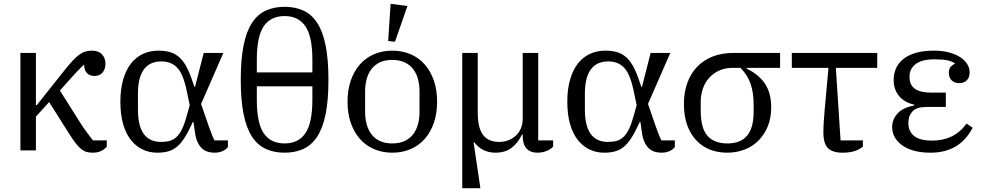

<svg xmlns="http://www.w3.org/2000/svg" viewBox="-20 -796 5205 1016"><path d="M88 -516H170V-240H175L318 -420Q344 -453 363.5 -474Q383 -495 400 -507Q417 -519 432.5 -523.5Q448 -528 466 -528Q501 -528 519.5 -508.5Q538 -489 538 -460Q538 -430 522.5 -412Q507 -394 480 -394Q454 -394 439.5 -410Q425 -426 425 -453H423Q409 -440 391 -421Q373 -402 355 -382L297 -317L410 -138Q415 -130 423 -118.5Q431 -107 440 -95Q449 -83 457.5 -71.5Q466 -60 473 -53H545V-20Q534 -6 515 3Q496 12 471 12Q453 12 438.5 8Q424 4 409.5 -7.5Q395 -19 379 -40Q363 -61 341 -96L240 -256L170 -179V0H88Z M1186 -18Q1175 -4 1157 4Q1139 12 1115 12Q1095 12 1078 6.5Q1061 1 1047.5 -12Q1034 -25 1024.5 -46.5Q1015 -68 1011 -100L1004 -150H1000L994 -137Q973 -92 954 -63Q935 -34 914 -17.5Q893 -1 868 5.5Q843 12 812 12Q770 12 734.5 -5Q699 -22 672.5 -55.5Q646 -89 631.5 -139.5Q617 -190 617 -258Q617 -325 632 -376Q647 -427 673.5 -460.5Q700 -494 737 -511Q774 -528 818 -528Q851 -528 877 -521Q903 -514 924 -497Q945 -480 961.5 -452Q978 -424 993 -382L1009 -336H1012L1058 -516H1162L1044 -246L1085 -127Q1093 -106 1100 -87Q1107 -68 1115 -53H1186ZM967 -320Q949 -405 917.5 -438Q886 -471 834 -471Q710 -471 710 -300V-216Q710 -45 832 -45Q858 -45 878 -50.5Q898 -56 914 -71Q930 -86 943 -112.5Q956 -139 968 -182L984 -240Z M1486 12Q1430 12 1386.5 -8Q1343 -28 1313.5 -73Q1284 -118 1269 -192Q1254 -266 1254 -374Q1254 -482 1269 -556Q1284 -630 1313.5 -675Q1343 -720 1386.5 -740Q1430 -760 1486 -760Q1542 -760 1585.5 -740Q1629 -720 1658.5 -675Q1688 -630 1703 -556Q1718 -482 1718 -374Q1718 -266 1703 -192Q1688 -118 1658.5 -73Q1629 -28 1585.5 -8Q1542 12 1486 12ZM1486 -37Q1559 -37 1596 -91Q1633 -145 1633 -268V-339H1339V-268Q1339 -145 1375.5 -91Q1412 -37 1486 -37ZM1339 -413H1633V-480Q1633 -603 1596 -657Q1559 -711 1486 -711Q1412 -711 1375.5 -657Q1339 -603 1339 -480Z M2056 -37Q2093 -37 2120.5 -49.5Q2148 -62 2165.5 -84.5Q2183 -107 2191.5 -137.5Q2200 -168 2200 -204V-312Q2200 -348 2191.5 -378.5Q2183 -409 2165.5 -431.5Q2148 -454 2120.5 -466.5Q2093 -479 2056 -479Q2018 -479 1991 -466.5Q1964 -454 1946.5 -431.5Q1929 -409 1920.5 -378.5Q1912 -348 1912 -312V-204Q1912 -168 1920.5 -137.5Q1929 -107 1946.5 -84.5Q1964 -62 1991 -49.5Q2018 -37 2056 -37ZM2056 12Q2003 12 1959 -7Q1915 -26 1884 -61.5Q1853 -97 1836 -146.5Q1819 -196 1819 -258Q1819 -319 1836 -369Q1853 -419 1884 -454.5Q1915 -490 1959 -509Q2003 -528 2056 -528Q2109 -528 2153 -509Q2197 -490 2228 -454.5Q2259 -419 2276 -369Q2293 -319 2293 -258Q2293 -196 2276 -146.5Q2259 -97 2228 -61.5Q2197 -26 2153 -7Q2109 12 2056 12ZM2034 -579 2047 -776 2136 -764 2070 -575Z M2426 -516H2508V-203Q2508 -119 2536 -82Q2564 -45 2622 -45Q2647 -45 2669.5 -53.5Q2692 -62 2709 -77.5Q2726 -93 2736 -116Q2746 -139 2746 -169V-516H2828V-53H2907V-20Q2892 -5 2870.5 3.5Q2849 12 2823 12Q2787 12 2766.5 -10Q2746 -32 2746 -76V-84H2742Q2722 -41 2688 -14.5Q2654 12 2601 12Q2567 12 2538.5 -2Q2510 -16 2490 -43H2486L2522 200H2426Z M3551 -18Q3540 -4 3522 4Q3504 12 3480 12Q3460 12 3443 6.5Q3426 1 3412.5 -12Q3399 -25 3389.5 -46.5Q3380 -68 3376 -100L3369 -150H3365L3359 -137Q3338 -92 3319 -63Q3300 -34 3279 -17.5Q3258 -1 3233 5.5Q3208 12 3177 12Q3135 12 3099.5 -5Q3064 -22 3037.5 -55.5Q3011 -89 2996.5 -139.5Q2982 -190 2982 -258Q2982 -325 2997 -376Q3012 -427 3038.5 -460.5Q3065 -494 3102 -511Q3139 -528 3183 -528Q3216 -528 3242 -521Q3268 -514 3289 -497Q3310 -480 3326.5 -452Q3343 -424 3358 -382L3374 -336H3377L3423 -516H3527L3409 -246L3450 -127Q3458 -106 3465 -87Q3472 -68 3480 -53H3551ZM3332 -320Q3314 -405 3282.5 -438Q3251 -471 3199 -471Q3075 -471 3075 -300V-216Q3075 -45 3197 -45Q3223 -45 3243 -50.5Q3263 -56 3279 -71Q3295 -86 3308 -112.5Q3321 -139 3333 -182L3349 -240Z M3931 -437V-433Q3997 -401 4029 -351.5Q4061 -302 4061 -228Q4061 -172 4043 -128Q4025 -84 3994 -52.5Q3963 -21 3920 -4.5Q3877 12 3828 12Q3778 12 3736.5 -4.5Q3695 -21 3664 -54Q3633 -87 3616 -135Q3599 -183 3599 -246Q3599 -307 3617 -357Q3635 -407 3669 -442.5Q3703 -478 3751.5 -497Q3800 -516 3862 -516H4108V-437ZM3830 -37Q3898 -37 3933 -77.5Q3968 -118 3968 -206V-242Q3968 -305 3952 -352Q3936 -399 3898 -437H3856Q3818 -437 3787.5 -423.5Q3757 -410 3734.5 -386Q3712 -362 3700 -329Q3688 -296 3688 -256V-210Q3688 -118 3723.5 -77.5Q3759 -37 3830 -37Z M4546 -20Q4528 -5 4502 3.5Q4476 12 4438 12Q4385 12 4361 -12.5Q4337 -37 4337 -96Q4337 -119 4339 -151Q4341 -183 4344 -216L4364 -437H4170V-516H4622V-437H4403L4428 -53H4546Z M4905 12Q4809 12 4755 -26.5Q4701 -65 4701 -124Q4701 -163 4728.5 -194.5Q4756 -226 4818 -238V-242Q4765 -254 4737 -288.5Q4709 -323 4709 -372Q4709 -406 4721.5 -434.5Q4734 -463 4760.5 -484Q4787 -505 4827 -516.5Q4867 -528 4923 -528Q4967 -528 5002 -518.5Q5037 -509 5061 -493.5Q5085 -478 5098 -457Q5111 -436 5111 -414Q5111 -385 5095.5 -370.5Q5080 -356 5056 -356Q5031 -356 5016 -370.5Q5001 -385 5001 -411Q5001 -433 5011.5 -443.5Q5022 -454 5033 -459V-461Q5016 -472 4992.5 -477Q4969 -482 4924 -482Q4858 -482 4825.5 -457Q4793 -432 4793 -393V-387Q4793 -306 4907 -306H4985V-230H4881Q4831 -230 4809 -207Q4787 -184 4787 -149V-143Q4787 -101 4817 -76.5Q4847 -52 4913 -52Q4970 -52 5015 -73.5Q5060 -95 5095 -142L5127 -120Q5091 -52 5035.5 -20Q4980 12 4905 12Z"/></svg>

Font: IBM Plex Serif
Style: Regular
Weight: 400
Designer: Mike Abbink, Paul van der Laan, Pieter van Rosmalen
Foundry: Bold Monday
Version: Version 3.001